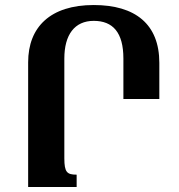

<svg xmlns="http://www.w3.org/2000/svg" viewBox="-20 -744 711 764"><path d="M353 -724C181 -724 92 -637 92 -496V0H285V-49C247 -49 236 -58 236 -114V-511C236 -606 277 -661 353 -661C429 -661 471 -615 471 -511V-350H614V-494C614 -648 518 -724 353 -724Z"/></svg>

Font: Noto Serif Armenian SemiCondensed
Style: Bold
Weight: 700
Width: 4
Designer: Monotype Design Team
Foundry: Monotype Imaging Inc.
Version: Version 2.008